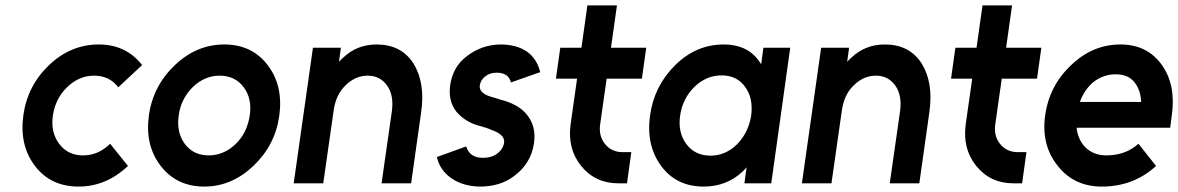

<svg xmlns="http://www.w3.org/2000/svg" viewBox="-20 -676 4345 708"><path d="M344 -512Q241 -512 161 -436Q81 -360 66 -250Q51 -140 109 -64Q167 12 270 12Q371 12 452 -64L386 -146Q343 -103 286 -103Q230 -103 198 -146Q166 -189 175 -250Q184 -312 227 -354Q271 -397 327 -397Q384 -397 416 -354L504 -436Q445 -512 344 -512Z M790 -397Q847 -397 879 -354Q910 -312 901 -250Q896 -219 884 -193.5Q872 -168 850 -146Q806 -103 749 -103Q693 -103 661 -146Q630 -189 639 -250Q643 -281 656 -307Q669 -333 690 -354Q734 -397 790 -397ZM807 -512Q705 -512 625 -436Q544 -359 529 -250Q514 -141 572 -65Q631 12 733 12Q835 12 915 -65Q995 -141 1010 -250Q1025 -360 967 -436Q909 -512 807 -512Z M1496 0 1533 -262Q1541 -318 1533.5 -363Q1526 -408 1504 -443Q1459 -512 1369 -512Q1296 -512 1245 -463Q1241 -460 1237.5 -456Q1234 -452 1230 -448L1237 -500H1134L1063 0H1172L1210 -266Q1218 -327 1254 -361Q1290 -397 1336 -397Q1381 -397 1407 -361Q1433 -325 1425 -266L1387 0Z M1972 -410Q1960 -459 1924 -485Q1886 -512 1825 -512Q1757 -511 1703 -470Q1649 -430 1640 -361Q1632 -304 1663 -264Q1679 -245 1702 -231Q1725 -217 1755 -210Q1765 -207 1774.5 -204Q1784 -201 1792 -197Q1842 -180 1839 -151Q1836 -127 1814 -110Q1793 -94 1761 -94Q1712 -94 1699 -136L1591 -97Q1602 -47 1647 -17Q1689 11 1750 12Q1825 12 1876 -27Q1938 -73 1949 -147Q1959 -215 1917 -260Q1885 -294 1824 -309Q1816 -312 1807 -314.5Q1798 -317 1788 -320Q1747 -333 1749 -360Q1752 -381 1769 -394Q1786 -408 1812 -408Q1832 -408 1847 -399Q1860 -389 1864 -372Z M2146 -656 2124 -500H2046L2030 -386H2108L2084 -217Q2072 -127 2123 -64Q2175 0 2260 0H2292L2308 -115H2276Q2235 -115 2211 -145Q2187 -175 2193 -217L2217 -386H2347L2363 -500H2233L2255 -656Z M2795 -500 2787 -439Q2784 -443 2781.5 -447Q2779 -451 2776 -455Q2733 -512 2649 -512Q2547 -512 2470 -436Q2392 -359 2377 -250Q2362 -140 2418 -64Q2474 12 2575 12Q2659 12 2718 -43Q2722 -47 2726 -51Q2730 -55 2733 -59L2725 0H2824L2894 -500ZM2641 -398Q2698 -398 2728 -355Q2743 -335 2748.5 -308.5Q2754 -282 2750 -250Q2745 -219 2732.5 -193Q2720 -167 2699 -145Q2656 -102 2600 -102Q2542 -102 2510 -146Q2479 -189 2488 -250Q2497 -312 2540 -355Q2584 -398 2641 -398Z M3370 0 3407 -262Q3415 -318 3407.5 -363Q3400 -408 3378 -443Q3333 -512 3243 -512Q3170 -512 3119 -463Q3115 -460 3111.5 -456Q3108 -452 3104 -448L3111 -500H3008L2937 0H3046L3084 -266Q3092 -327 3128 -361Q3164 -397 3210 -397Q3255 -397 3281 -361Q3307 -325 3299 -266L3261 0Z M3603 -656 3581 -500H3503L3487 -386H3565L3541 -217Q3529 -127 3580 -64Q3632 0 3717 0H3749L3765 -115H3733Q3692 -115 3668 -145Q3644 -175 3650 -217L3674 -386H3804L3820 -500H3690L3712 -656Z M4295 -205 4301 -250Q4317 -363 4264 -437Q4210 -512 4112 -512Q4009 -512 3930 -436Q3849 -360 3834 -250Q3819 -141 3880 -65Q3940 12 4043 12Q4160 12 4243 -64L4178 -146Q4131 -103 4059 -103Q4012 -103 3981 -134Q3968 -148 3960 -166Q3952 -184 3950 -205ZM4094 -402Q4140 -402 4163 -373Q4186 -345 4188 -300H3962Q3978 -344 4010 -372Q4048 -402 4094 -402Z"/></svg>

Font: Unageo
Style: SemiBold-Italic
Weight: 600
Designer: Richard Sepsi
Foundry: Richard Sepsi
Version: Version 2.000